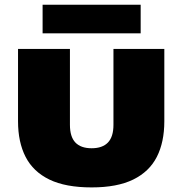

<svg xmlns="http://www.w3.org/2000/svg" viewBox="-20 -808 794 836"><path d="M379 8Q265.5 8 195 -26.2Q124.5 -60.5 91.5 -124.8Q58.5 -189 58.5 -280V-595H284.5V-264.5Q284.5 -212.5 308.2 -187.5Q332 -162.5 379 -162.5Q426 -162.5 450 -187.5Q474 -212.5 474 -264.5V-595H695.5V-280Q695.5 -189 662.8 -124.8Q630 -60.5 560 -26.2Q490 8 379 8ZM165.5 -663V-787.5H592.5V-663Z"/></svg>

Font: Encode Sans SC SemiExpanded Black
Style: Regular
Weight: 900
Width: 6
Designer: Multiple Designers
Foundry: Impallari Type
Version: Version 3.002